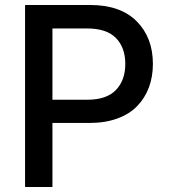

<svg xmlns="http://www.w3.org/2000/svg" viewBox="-20 -747 679 767"><path d="M80.1 0V-727.1H339.4Q461.4 -727.1 526.1 -661.9Q590.8 -596.7 590.8 -491.7Q590.8 -440.9 575 -398.2Q559.1 -355.5 528.3 -323.5Q497.6 -291.5 449 -273.7Q400.4 -255.9 338.9 -255.9H189.5V0ZM189.5 -348.6H328.6Q405.8 -348.6 443.1 -387.5Q480.5 -426.3 480.5 -491.7Q480.5 -557.1 443.1 -595.2Q405.8 -633.3 327.6 -633.3H189.5Z"/></svg>

Font: Karasuma Gothic
Style: Regular
Weight: 500
Designer: Rasmus Andersson / Ryoko Nishizuka
Foundry: Genbu
Version: Version 1.00